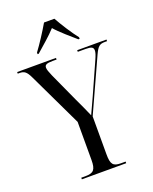

<svg xmlns="http://www.w3.org/2000/svg" viewBox="-172 -1023 888 1115"><g transform="rotate(-20 272.0 -465.5)"><path d="M143 -781V-771H150C188 -805 239 -847 273 -885C299 -854 368 -794 395 -771H403V-781C371 -821 330 -886 305 -931H241C215 -886 173 -821 143 -781ZM136 0H410V-10H381C333 -10 320 -26 320 -87V-322L470 -651C490 -694 502 -704 534 -704H548V-714H367V-704H416C452 -704 463 -697 463 -678C463 -666 459 -652 445 -621L360 -431C343 -394 324 -353 314 -331C298 -369 281 -404 262 -445L179 -627C168 -653 162 -668 162 -680C162 -697 173 -704 212 -704H236V-714H-4V-704H7C35 -704 49 -695 68 -655L227 -322V-87C227 -26 212 -10 162 -10H136Z"/></g></svg>

Font: Noto Serif Display Condensed
Style: Regular
Weight: 400
Width: 3
Designer: Monotype Design Team
Foundry: Monotype Imaging Inc.
Version: Version 2.009